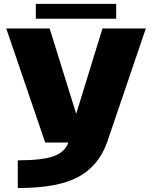

<svg xmlns="http://www.w3.org/2000/svg" viewBox="-20 -738 802 994"><path d="M214 0 12.5 -590.5H237L374.5 -149L510.5 -590.5H735L534 0Q489.5 122.5 383.8 179Q278 235.5 72 235.5V92Q198.5 92 257 71Q315 50.5 334 0ZM165.5 -641V-718H581.5V-641Z"/></svg>

Font: Anybody ExtraExpanded ExtraBold
Style: Regular
Weight: 800
Width: 8
Designer: Tyler Finck
Foundry: Etcetera Type Company
Version: Version 1.010; ttfautohint (v1.8.3) -l 8 -r 50 -G 200 -x 14 